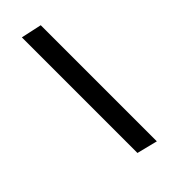

<svg xmlns="http://www.w3.org/2000/svg" viewBox="39 -153 525 525"><g transform="rotate(45 301.0 109.0)"><path d="M58 79H507L492 139H45Z"/></g></svg>

Font: Titillium Web Light
Style: Italic
Weight: 300
Italic angle: -13°
Version: Version 1.002;PS 57.000;hotconv 1.0.70;makeotf.lib2.5.55311